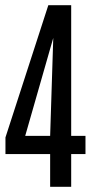

<svg xmlns="http://www.w3.org/2000/svg" viewBox="-20 -719 350 739"><path d="M166 -699 1 -190V-126H173V0H254V-126H309V-196H254V-699ZM77 -196 185 -573 173 -196Z"/></svg>

Font: Queering
Style: Regular
Weight: 400
Designer: Adam Naccarato
Foundry: adamnac
Version: Version 2.000;hotconv 1.0.109;makeotfexe 2.5.65596